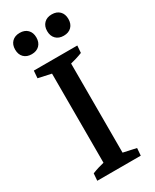

<svg xmlns="http://www.w3.org/2000/svg" viewBox="-169 -682 589 730"><g transform="rotate(-30 125.0 -317.5)"><path d="M84 -7.3V-476.6H166V-7.3ZM29.3 0 31.7 -31.2Q57.1 -41.5 93.8 -50.3L84 -13.7V-82H166V-13.7L157.7 -46.4L222.7 -32.2L220.2 0ZM220.7 -483.4 218.3 -452.1Q192.9 -441.9 156.2 -433.1L166 -469.7V-401.4H84V-469.7L92.3 -437L27.3 -451.2L29.8 -483.4ZM54.7 -541.1Q33.2 -541.1 20.6 -553.7Q8.1 -566.3 8.1 -587.9Q8.1 -609.4 20.6 -622Q33.2 -634.6 54.7 -634.6Q76.2 -634.6 88.7 -622Q101.3 -609.4 101.3 -587.9Q101.3 -566.3 88.7 -553.7Q76.2 -541.1 54.7 -541.1ZM195.3 -541.1Q173.8 -541.1 161.3 -553.7Q148.7 -566.3 148.7 -587.9Q148.7 -609.4 161.3 -622Q173.8 -634.6 195.3 -634.6Q216.8 -634.6 229.4 -622Q241.9 -609.4 241.9 -587.9Q241.9 -566.3 229.4 -553.7Q216.8 -541.1 195.3 -541.1Z"/></g></svg>

Font: Markazi Text
Style: Regular
Weight: 400
Designer: Borna Izadpanah (Arabic designer), Fiona Ross (Arabic design director) and Florian Runge (Latin designer)
Foundry: Borna Izadpanah and Florian Runge
Version: Version 1.000